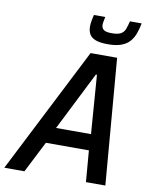

<svg xmlns="http://www.w3.org/2000/svg" viewBox="-128 -963 812 1033"><g transform="rotate(10 278.0 -446.5)"><path d="M-32 0 318 -688H463L520 0H414L400 -171H165L78 0ZM205 -259H396L372 -579H366ZM401 -751Q357 -751 333 -760.5Q309 -770 299.5 -787.5Q290 -805 290 -828Q290 -843 293 -859.5Q296 -876 300 -893H362Q360 -880 357.5 -869.5Q355 -859 355 -850Q355 -832 367 -822.5Q379 -813 411 -813Q444 -813 460.5 -822Q477 -831 484 -849.5Q491 -868 497 -893H561Q555 -862 545.5 -836Q536 -810 519 -791Q502 -772 473.5 -761.5Q445 -751 401 -751Z"/></g></svg>

Font: Saira SemiCondensed Medium
Style: Italic
Weight: 500
Width: 4
Italic angle: -12°
Designer: Hector Gatti with collaboration of the Omnibus-Type team
Foundry: Omnibus-Type
Version: Version 1.101